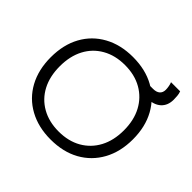

<svg xmlns="http://www.w3.org/2000/svg" viewBox="-188 -1011 1234 1234"><g transform="rotate(45 428.5 -394.0)"><path d="M420 10Q308 10 223.5 -36.5Q139 -83 93 -167.5Q47 -252 47 -365Q47 -479 93 -563Q139 -647 223.5 -693.5Q308 -740 420 -740Q534 -740 617.5 -693.5Q701 -647 747.5 -563Q794 -479 794 -365Q794 -252 747.5 -167.5Q701 -83 617.5 -36.5Q534 10 420 10ZM420 -63Q509 -63 574.5 -100.5Q640 -138 676 -205.5Q712 -273 712 -365Q712 -457 676 -524.5Q640 -592 574.5 -629.5Q509 -667 420 -667Q332 -667 266 -629.5Q200 -592 164.5 -524.5Q129 -457 129 -365Q129 -273 164.5 -205.5Q200 -138 266 -100.5Q332 -63 420 -63ZM616 -616 617 -686H656Q686 -686 702 -700Q718 -714 718 -740Q718 -753 715 -770Q712 -787 707 -798H790Q796 -782 797.5 -764Q799 -746 799 -731Q799 -677 765 -646.5Q731 -616 669 -616Z"/></g></svg>

Font: M PLUS 1
Style: Regular
Weight: 400
Designer: Coji Morishita
Foundry: UNDERFOREST DESIGN
Version: Version 1.001